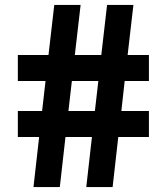

<svg xmlns="http://www.w3.org/2000/svg" viewBox="-20 -760 678 780"><path d="M116 0 139 -203.5H52.5V-309H151L165 -431H52.5V-536.5H177L200.5 -740H307.5L284 -536.5H391.5L415 -740H522L498.5 -536.5H585V-431H486.5L473 -309H585V-203.5H460.5L437.5 0H330.5L353.5 -203.5H246L223 0ZM258 -309H365.5L379.5 -431H272Z"/></svg>

Font: Encode Sans SmExp SmBold
Style: Regular
Weight: 600
Width: 6
Designer: Multiple Designers
Foundry: Impallari Type
Version: Version 3.002; ttfautohint (v1.8.3) -l 8 -r 50 -G 200 -x 14 